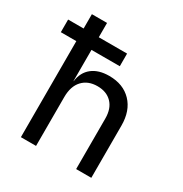

<svg xmlns="http://www.w3.org/2000/svg" viewBox="-170 -858 939 987"><g transform="rotate(30 300.0 -365.0)"><path d="M0 -570V-645H92V-730H182V-645H350V-570H182V-385H183Q190 -440 228 -470Q266 -500 329 -500Q412 -500 461 -449Q510 -398 510 -310V0H420V-300Q420 -359 388.5 -391.5Q357 -424 303 -424Q247 -424 214.5 -389Q182 -354 182 -290V0H92V-570Z"/></g></svg>

Font: JetBrains Mono NL
Style: Regular
Weight: 400
Monospace: yes
Designer: Philipp Nurullin, Konstantin Bulenkov
Foundry: JetBrains
Version: Version 2.305; ttfautohint (v1.8.4.7-5d5b)